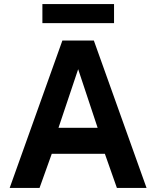

<svg xmlns="http://www.w3.org/2000/svg" viewBox="-20 -922 766 942"><path d="M27.5 0 286 -723H440.5L699 0H553.5L494.5 -167.5H234L174 0ZM267 -295H459L363.5 -582.5ZM539.5 -902V-808.5H188V-902Z"/></svg>

Font: Public Sans
Style: Bold
Weight: 700
Designer: The Public Sans project authors (U.S. Web Design System). Libre Franklin designed by Pablo Impallari and Rodrigo Fuenzal
Version: Version 1.008; ttfautohint (v1.8.1) -l 8 -r 50 -G 200 -x 14 